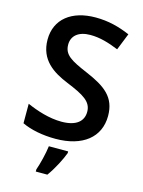

<svg xmlns="http://www.w3.org/2000/svg" viewBox="-137 -804 825 1104"><g transform="rotate(15 275.0 -251.5)"><path d="M507 -195C507 -307 440 -355 323 -405C222 -448 179 -472 179 -533C179 -584 217 -619 289 -619C346 -619 399 -603 458 -579L498 -679C433 -707 368 -724 292 -724C150 -724 57 -652 57 -530C57 -409 142 -355 233 -318C335 -276 385 -248 385 -187C385 -131 344 -94 256 -94C182 -94 107 -119 48 -145V-29C100 -4 171 10 248 10C410 10 507 -68 507 -195ZM338 71V61H223C218 104 201 172 188 208V221H257C292 173 323 111 338 71Z"/></g></svg>

Font: Noto Sans Kayah Li SemiBold
Style: Regular
Weight: 600
Designer: Monotype Design Team, Sérgio Martins
Foundry: Monotype Imaging Inc.
Version: Version 2.002